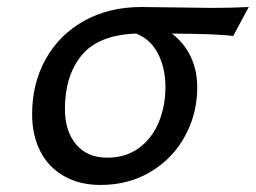

<svg xmlns="http://www.w3.org/2000/svg" viewBox="-20 -508 720 540"><path d="M463.4 -413.6Q498 -387.2 516.4 -348.6Q534.7 -310.1 534.7 -261.7Q534.7 -188 500.2 -125Q465.8 -62 403.8 -24.9Q341.8 12.2 262.7 12.2Q204.1 12.2 160.4 -12.5Q116.7 -37.1 93.5 -82.3Q70.3 -127.4 70.3 -187Q70.3 -272.9 108.4 -341.6Q146.5 -410.2 216.3 -449.2Q286.1 -488.3 377.9 -488.3L575.7 -485.8Q630.9 -485.8 679.7 -488.3L635.7 -406.7Q597.7 -412.6 463.4 -413.6ZM281.7 -64.5Q334 -64.5 371.1 -92Q408.2 -119.6 426.8 -165Q445.3 -210.4 445.3 -263.2Q445.3 -315.9 424.6 -356.7Q403.8 -397.5 362.8 -413.6Q256.8 -409.7 209.7 -352.5Q162.6 -295.4 162.6 -201.2Q162.6 -139.2 194.1 -101.8Q225.6 -64.5 281.7 -64.5Z"/></svg>

Font: Lesson One
Style: Italic
Weight: 400
Italic angle: -14°
Designer: But Ko, Victor Gaultney, Annie Olsen, Julie Remington, Don Collingsworth, Eric Hays, Becca Hirsbrunner
Version: Version 1.100